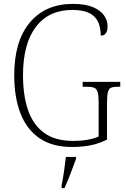

<svg xmlns="http://www.w3.org/2000/svg" viewBox="-20 -744 647 985"><path d="M348 10Q248 10 182.5 -35Q117 -80 85 -162.5Q53 -245 53 -358Q53 -533 133 -628.5Q213 -724 354 -724Q417 -724 456.5 -707.5Q496 -691 514 -664.5Q532 -638 532 -610Q532 -585 522.5 -573Q513 -561 497 -561Q497 -600 484 -630Q471 -660 439 -676.5Q407 -693 351 -693Q230 -693 164 -606Q98 -519 98 -358Q98 -253 124.5 -177.5Q151 -102 207.5 -61.5Q264 -21 356 -21Q394 -21 429 -27Q464 -33 486 -44V-219Q486 -254 481 -271.5Q476 -289 462.5 -294Q449 -299 425 -299H404V-324H597V-299H585Q562 -299 550 -294Q538 -289 533.5 -271.5Q529 -254 529 -218V-28Q490 -8 447 1Q404 10 348 10ZM296 208Q303 172 308.5 134.5Q314 97 318 61H370V71Q362 92 352 119.5Q342 147 331 174Q320 201 311 221H296Z"/></svg>

Font: Noto Serif Tamil SemiCondensed ExtraLight
Style: Regular
Weight: 200
Width: 4
Designer: Indian Type Foundry, Tom Grace, and the Monotype Design Team
Foundry: Monotype Imaging Inc.
Version: Version 2.004; ttfautohint (v1.8.4.7-5d5b)